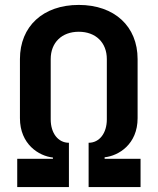

<svg xmlns="http://www.w3.org/2000/svg" viewBox="-20 -760 640 780"><path d="M50 0H260V-180C216 -180 186 -219 186 -275V-520C186 -587 231 -631 300 -631C369 -631 414 -587 414 -520V-275C414 -219 384 -180 340 -180V0H551V-115H405V-121C462 -127 539 -174 539 -280V-520C539 -653 445 -740 300 -740C155 -740 61 -653 61 -520V-280C61 -174 138 -126 195 -120V-115H50Z"/></svg>

Font: JetBrains Mono
Style: Bold
Weight: 558
Monospace: yes
Designer: Philipp Nurullin, Konstantin Bulenkov
Foundry: JetBrains
Version: Version 2.305